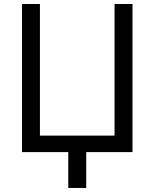

<svg xmlns="http://www.w3.org/2000/svg" viewBox="-20 -747 759 943"><path d="M88.1 0H315.3V176.1H403.4V0H630.7V-727.3H542.6V-81H176.1V-727.3H88.1Z"/></svg>

Font: Magic Ui Pro
Style: Regular
Weight: 400
Designer: Stefan Endress, Andreas Faust
Version: Version 1.000;FEAKit 1.0